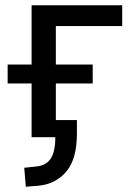

<svg xmlns="http://www.w3.org/2000/svg" viewBox="-20 -521 501 729"><path d="M78 188 72 116 119 111Q156 107 173 80.5Q190 54 190 0H100V-204H9V-276H100V-501H444V-422H192V-276H332V-204H192V-65H272V-14Q272 82 232.5 129.5Q193 177 128 184Z"/></svg>

Font: Nunitoga
Style: Medium
Weight: 500
Designer: Vernon Adams
Foundry: Vernon Adams
Version: Version 1.0